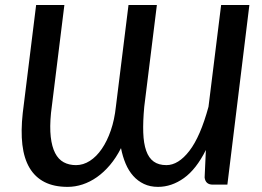

<svg xmlns="http://www.w3.org/2000/svg" viewBox="-20 -740 1047 768"><path d="M977.5 -720 889.5 -1.5H831Q802 -1.5 798.5 -30L803.5 -140Q765 -63 715.8 -27.8Q666.5 7.5 612 7.5Q580.5 7.5 555.8 -4.2Q531 -16 512.8 -36.5Q494.5 -57 482.5 -85.5Q470.5 -114 464 -147.5Q444.5 -109 420 -80Q395.5 -51 367.8 -31.5Q340 -12 310.2 -2.2Q280.5 7.5 250.5 7.5Q196 7.5 158.2 -11.8Q120.5 -31 98.2 -68.5Q76 -106 69.5 -161Q63 -216 71 -288L124.5 -720H237.5L184 -288Q178.5 -232 183 -192.5Q187.5 -153 200.5 -127.8Q213.5 -102.5 234.8 -91Q256 -79.5 284 -79.5Q313 -79.5 339.5 -96.5Q366 -113.5 387.2 -144.5Q408.5 -175.5 423.2 -218.2Q438 -261 443.5 -313L494 -720H607.5L557 -313Q551.5 -253.5 553 -209.8Q554.5 -166 564.8 -137Q575 -108 594.8 -93.8Q614.5 -79.5 645.5 -79.5Q693.5 -79.5 737.5 -136.5Q781.5 -193.5 814 -313L864.5 -720Z"/></svg>

Font: Lato SemiBold
Style: Italic
Weight: 600
Italic angle: -7°
Designer: Lukasz Dziedzic with Adam Twardoch and Botio Nikoltchev
Foundry: tyPoland Lukasz Dziedzic
Version: Version 2.015; 2015-08-06; http://www.latofonts.com/